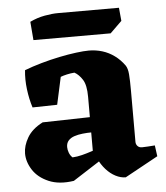

<svg xmlns="http://www.w3.org/2000/svg" viewBox="-50 -707 663 768"><g transform="rotate(-5 281.5 -323.0)"><path d="M424 16Q404 16 383.5 5.5Q363 -5 345.5 -24.5Q328 -44 316 -70L302 -75V-318Q302 -365 288 -387Q274 -409 256 -419Q241 -418 225.5 -414.5Q210 -411 200 -407L176 -297L77 -295Q66 -329 61 -369Q56 -409 60 -446Q91 -458 128 -468.5Q165 -479 201.5 -486.5Q238 -494 269.5 -498Q301 -502 321 -502Q349 -502 375 -494Q401 -486 423.5 -469.5Q446 -453 463 -429Q471 -417 473 -394Q475 -371 475 -327V-122Q475 -112 481.5 -105Q488 -98 499 -98Q511 -98 523 -99Q535 -100 551 -101L557 -57ZM216 12Q157 21 115 3Q73 -15 52 -47.5Q31 -80 31 -114Q31 -145 50 -177.5Q69 -210 112 -232L333 -237L332 -174L304 -175Q286 -175 267.5 -173Q249 -171 234 -166Q219 -161 210 -151Q201 -141 201 -125Q201 -114 205.5 -102Q210 -90 219 -82Q238 -83 257.5 -88Q277 -93 295 -99Q313 -105 326 -109L339 -67ZM104 -563 98 -637Q127 -651 157.5 -656.5Q188 -662 211 -662H456L461 -609L414 -563Z"/></g></svg>

Font: Eczar
Style: Bold
Weight: 700
Designer: Vaibhav Singh
Foundry: Rosetta Type Foundry
Version: Version 2.000